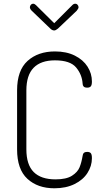

<svg xmlns="http://www.w3.org/2000/svg" viewBox="-20 -1008 557 1034"><path d="M386 -988Q393 -988 398 -982Q403 -976 403 -969Q403 -962 393 -950L292 -854Q280 -844 272 -844Q261 -844 251 -854L151 -950Q141 -960 141 -969Q141 -976 146 -982Q151 -988 158 -988Q166 -988 173 -981L272 -883L370 -981Q377 -988 386 -988ZM276 -683Q200 -683 161 -643Q122 -603 122 -521V-204Q122 -121 161.5 -81.5Q201 -42 279 -42Q337 -42 367.5 -61.5Q398 -81 408.5 -107Q419 -133 425 -169Q427 -190 449 -190Q463 -190 469 -183Q475 -176 475 -156Q475 -114 451 -76.5Q427 -39 381 -16.5Q335 6 273 6Q183 6 127.5 -45Q72 -96 72 -204V-521Q72 -629 128.5 -680Q185 -731 276 -731Q338 -731 383 -708.5Q428 -686 451.5 -649Q475 -612 475 -569Q475 -550 469 -543Q463 -536 450 -536Q436 -536 430.5 -542Q425 -548 425 -557Q422 -606 390 -644.5Q358 -683 276 -683Z"/></svg>

Font: Dosis
Style: Regular
Weight: 400
Designer: Edgar Tolentino, Pablo Impallari, Igino Marini
Foundry: Edgar Tolentino, Pablo Impallari, Igino Marini
Version: Version 1.007;Glyphs 3.1.1 (3134)